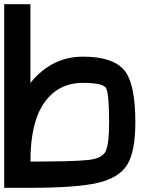

<svg xmlns="http://www.w3.org/2000/svg" viewBox="-20 -895 790 915"><path d="M375 -625Q515.6 -625 570.3 -562.5Q625 -500 625 -312.5Q625 -171.9 585.9 -109.4Q546.9 -46.9 445.3 -23.4Q343.8 0 125 0H0V-875H125V-500Q226.6 -625 375 -625ZM500 -312.5Q500 -453.1 484.4 -476.6Q468.8 -500 375 -500Q257.8 -500 191.4 -406.2Q125 -312.5 125 -125Q335.9 -125 402.3 -132.8Q468.8 -140.6 484.4 -175.8Q500 -210.9 500 -312.5Z"/></svg>

Font: CraftyPE
Style: Regular
Weight: 400
Designer: Erek Butcher
Foundry: Haunted Coop
Version: Version 0.018;April 4, 2024;FontCreator 15.0.0.2962 64-bit